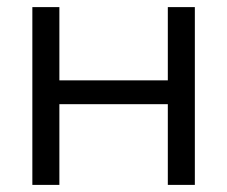

<svg xmlns="http://www.w3.org/2000/svg" viewBox="-20 -520 638 540"><path d="M147 0H71V-500H147V-294H452V-500H528V0H452V-227H147Z"/></svg>

Font: Nata Sans
Style: Regular
Weight: 400
Designer: Daniel Uzquiano Cruz
Version: Version 1.001